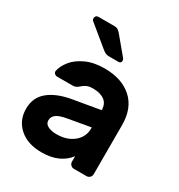

<svg xmlns="http://www.w3.org/2000/svg" viewBox="-178 -864 927 994"><g transform="rotate(30 285.5 -367.5)"><path d="M446.5 -476C406.2 -512 351.7 -530 283 -530C240.3 -530 203.5 -522.8 172.5 -508.5C141.5 -494.2 117.5 -476.3 100.5 -455C83.5 -433.7 73 -412.7 69 -392C68.3 -386 70.2 -380.8 74.5 -376.5C78.8 -372.2 84.3 -370 91 -370H184C196 -370 207 -374.7 217 -384C226.3 -392.7 235.8 -399.2 245.5 -403.5C255.2 -407.8 267.7 -410 283 -410C311.7 -410 334.5 -403.8 351.5 -391.5C368.5 -379.2 377 -360.3 377 -335L214 -307C157.3 -297 113.2 -278.8 81.5 -252.5C49.8 -226.2 34 -190.7 34 -146C34 -100 50.3 -62.5 83 -33.5C115.7 -4.5 160 10 216 10C254 10 286.5 3.7 313.5 -9C340.5 -21.7 361.7 -38.7 377 -60V-27C377 -19.7 379.7 -13.3 385 -8C390.3 -2.7 396.7 0 404 0H480C487.3 0 493.7 -2.7 499 -8C504.3 -13.3 507 -19.7 507 -27V-321C507 -388.3 486.8 -440 446.5 -476ZM377 -232V-222C377 -202.7 371.5 -184.5 360.5 -167.5C349.5 -150.5 333.3 -136.7 312 -126C290.7 -115.3 265.3 -110 236 -110C215.3 -110 198.2 -113.5 184.5 -120.5C170.8 -127.5 164 -137.7 164 -151C164 -166.3 170.2 -178.5 182.5 -187.5C194.8 -196.5 214.3 -203.3 241 -208ZM343 -611C343 -615 341.3 -619.3 338 -624L253 -726C245.7 -734 239.7 -739.2 235 -741.5C230.3 -743.8 224 -745 216 -745H121C115 -745 110.3 -743.2 107 -739.5C103.7 -735.8 102 -731 102 -725C102 -720.3 103.7 -716.3 107 -713L230 -612C237.3 -606 243.8 -601.7 249.5 -599C255.2 -596.3 262.7 -595 272 -595H327C337.7 -595 343 -600.3 343 -611Z"/></g></svg>

Font: Rubik
Style: Regular
Weight: 500
Designer: Hubert & Fischer
Foundry: Hubert & Fischer
Version: Version 1.100